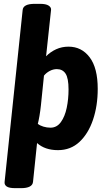

<svg xmlns="http://www.w3.org/2000/svg" viewBox="-20 -774 564 1000"><path d="M60 206Q27 206 14.5 197Q2 188 4 173L98 -722Q101 -754 161 -754H189Q219 -754 233 -745Q247 -736 246 -723L220 -481Q243 -504 272.5 -517.5Q302 -531 337 -531Q405 -531 447 -475.5Q489 -420 489 -311Q489 -223 464.5 -150.5Q440 -78 394 -35Q348 8 282 8Q214 8 173 -29L152 173Q149 206 89 206ZM243 -109Q276 -109 297 -138Q318 -167 327.5 -212.5Q337 -258 337 -308Q337 -367 321.5 -390.5Q306 -414 276 -414Q257 -414 239 -404.5Q221 -395 209 -380L193 -224Q190 -196 185.5 -170Q181 -144 177 -129Q188 -120 206 -114.5Q224 -109 243 -109Z"/></svg>

Font: Asap Semi Condensed Semi Condensed Regular
Style: Bold Italic
Weight: 700
Width: 4
Italic angle: -6°
Designer: Pablo Cosgaya
Foundry: Omnibus-Type
Version: Version 3.001; ttfautohint (v1.8.4.7-5d5b)